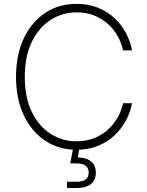

<svg xmlns="http://www.w3.org/2000/svg" viewBox="-20 -757 755 983"><path d="M372.1 9.8Q280.8 9.8 210.9 -36.9Q141.1 -83.5 101.6 -167.2Q62 -251 62 -363.3Q62 -476.1 101.6 -560.1Q141.1 -644 210.9 -690.7Q280.8 -737.3 372.1 -737.3Q433.1 -737.3 482.2 -717.3Q531.2 -697.3 567.4 -663.1Q603.5 -628.9 625.7 -586.4Q647.9 -543.9 655.8 -499H609.9Q602.1 -536.6 582.8 -571.5Q563.5 -606.4 533.2 -634Q502.9 -661.6 462.4 -677.7Q421.9 -693.8 372.1 -693.8Q299.8 -693.8 239.5 -655.3Q179.2 -616.7 143.1 -543Q106.9 -469.2 106.9 -363.3Q106.9 -256.8 143.3 -183.1Q179.7 -109.4 239.7 -71.5Q299.8 -33.7 372.1 -33.7Q421.9 -33.7 462.4 -49.8Q502.9 -65.9 533.2 -93.8Q563.5 -121.6 582.8 -156.2Q602.1 -190.9 609.9 -228.5H655.8Q647.9 -184.1 625.7 -141.8Q603.5 -99.6 567.6 -65.2Q531.7 -30.8 482.4 -10.5Q433.1 9.8 372.1 9.8ZM323.2 205.6V173.3H374Q403.8 173.3 418.9 161.4Q434.1 149.4 434.1 126.5Q434.1 104 418.9 91.8Q403.8 79.6 372.1 79.6H339.4L357.4 -12.7H386.7V1.5L378.4 48.8Q422.9 50.3 446.8 70.3Q470.7 90.3 470.7 127Q470.7 164.6 445.6 185.1Q420.4 205.6 374.5 205.6Z"/></svg>

Font: Inter 18pt ExtraLight
Style: Regular
Weight: 250
Designer: Rasmus Andersson
Foundry: rsms
Version: Version 4.001;git-66647c0bb